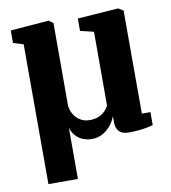

<svg xmlns="http://www.w3.org/2000/svg" viewBox="-83 -640 799 895"><g transform="rotate(-10 316.0 -193.0)"><path d="M74 182 73.5 -480 25.5 -494.5V-554L204.5 -568H207L227.5 -554V-168.5Q227.5 -153 233.2 -137.2Q239 -121.5 250.2 -108.2Q261.5 -95 278 -86.8Q294.5 -78.5 316.5 -78.5Q342 -78.5 360.8 -87.2Q379.5 -96 391 -108.8Q402.5 -121.5 406.5 -132V-480.5L343 -496V-554.5L532.5 -568H536.5L559.5 -554L560 -66H600.5V-4.5Q588.5 -1 570.8 2.5Q553 6 531.2 8Q509.5 10 486 10Q463.5 10 450.2 2.5Q437 -5 431 -18.2Q425 -31.5 425 -47.5V-78Q416 -53.5 399.2 -33.5Q382.5 -13.5 360.2 -1.8Q338 10 311.5 10Q290 10 270.5 2.8Q251 -4.5 236.2 -20Q221.5 -35.5 213.5 -59V182Z"/></g></svg>

Font: Merriweather ExtraBold
Style: Regular
Weight: 800
Version: Version 2.100